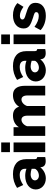

<svg xmlns="http://www.w3.org/2000/svg" viewBox="1182 -1952 780 3184"><g transform="rotate(-90 1572.0 -360.0)"><path d="M22 -157C22 -62 100 10 205 10C275 10 343 -22 390 -82L393 -59C401 -18 431 8 491 8C508 8 531 6 559 0V-133C534 -135 525 -146 525 -178V-315C525 -458 433 -535 276 -535C191 -535 117 -512 48 -467L96 -365C153 -403 202 -423 260 -423C331 -423 365 -392 365 -334V-311C334 -324 291 -332 248 -332C115 -332 22 -261 22 -157ZM340 -137C318 -118 284 -105 252 -105C203 -105 173 -136 173 -171C173 -213 216 -242 275 -242C302 -242 337 -235 365 -225V-178C365 -165 355 -149 340 -137Z M641 -585H801V-730H641ZM641 0H801V-525H641Z M1741 0V-336C1741 -424 1718 -535 1585 -535C1502 -535 1434 -498 1394 -433C1380 -488 1336 -535 1249 -535C1162 -535 1093 -500 1055 -437V-525H911V0H1071V-301C1089 -356 1136 -394 1178 -394C1218 -394 1246 -364 1246 -295V0H1406V-301C1424 -355 1470 -394 1513 -394C1553 -394 1581 -364 1581 -295V0Z M1813 -157C1813 -62 1891 10 1996 10C2066 10 2134 -22 2181 -82L2184 -59C2192 -18 2222 8 2282 8C2299 8 2322 6 2350 0V-133C2325 -135 2316 -146 2316 -178V-315C2316 -458 2224 -535 2067 -535C1982 -535 1908 -512 1839 -467L1887 -365C1944 -403 1993 -423 2051 -423C2122 -423 2156 -392 2156 -334V-311C2125 -324 2082 -332 2039 -332C1906 -332 1813 -261 1813 -157ZM2131 -137C2109 -118 2075 -105 2043 -105C1994 -105 1964 -136 1964 -171C1964 -213 2007 -242 2066 -242C2093 -242 2128 -235 2156 -225V-178C2156 -165 2146 -149 2131 -137Z M2432 -585H2592V-730H2432ZM2432 0H2592V-525H2432Z M2903 10C3034 10 3117 -54 3117 -161C3117 -256 3052 -284 2923 -323C2867 -339 2841 -349 2841 -378C2841 -408 2868 -420 2903 -420C2947 -420 2992 -402 3051 -361L3113 -461C3053 -515 2983 -535 2911 -535C2776 -535 2692 -464 2692 -359C2692 -269 2752 -242 2872 -202C2932 -184 2963 -177 2963 -148C2963 -120 2939 -107 2898 -107C2844 -107 2783 -131 2719 -178L2664 -77C2723 -20 2813 10 2903 10Z"/></g></svg>

Font: FIGSv2-sans-serif ExtraBold
Style: Regular
Weight: 800
Designer: Matt McInerney, Pablo Impallari, Rodrigo Fuenzalida,Mirko Velimirovic
Foundry: Matt McInerney, Pablo Impallari, Rodrigo Fuenzalida
Version: Version 4.021;hotconv 1.0.109;makeotfexe 2.5.65596